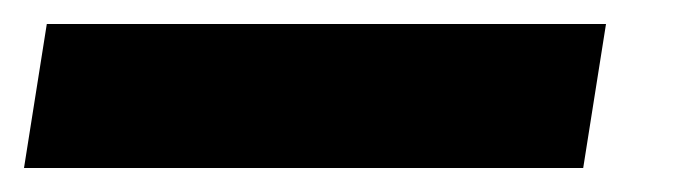

<svg xmlns="http://www.w3.org/2000/svg" viewBox="-63 -20 583 160"><path d="M-43 120 -24 0H442L423 120Z"/></svg>

Font: Nunito Sans 6pt Black
Style: Italic
Weight: 900
Italic angle: -9°
Version: Version 3.101;gftools[0.9.27]